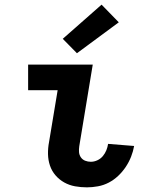

<svg xmlns="http://www.w3.org/2000/svg" viewBox="-20 -798 640 826"><path d="M354 8Q328 8 303 3.5Q278 -1 256.5 -13Q235 -25 219 -43.5Q203 -62 195 -85.5Q187 -109 186.5 -135Q186 -161 191 -187L228 -410H101V-520H379L321 -169Q319 -156 320 -143.5Q321 -131 328 -121Q335 -111 346.5 -106.5Q358 -102 371 -102Q385 -102 399 -108.5Q413 -115 422.5 -126.5Q432 -138 437.5 -151.5Q443 -165 445 -179L557 -170Q553 -147 544 -124Q535 -101 521 -80Q507 -59 488.5 -41.5Q470 -24 448 -12.5Q426 -1 401.5 3.5Q377 8 354 8ZM311 -569 250 -631 417 -778 491 -702Z"/></svg>

Font: Iosevka Extrabold Extended
Style: Italic
Weight: 800
Width: 7
Italic angle: -9°
Monospace: yes
Designer: Belleve Invis
Foundry: Belleve Invis
Version: Version 32.5.0; ttfautohint (v1.8.4)